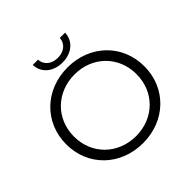

<svg xmlns="http://www.w3.org/2000/svg" viewBox="-219 -1076 1277 1277"><g transform="rotate(-45 419.5 -437.5)"><path d="M420 -752C504 -752 569 -801 572 -881H522C520 -828 476 -796 420 -796C364 -796 320 -828 318 -881H268C271 -801 336 -752 420 -752ZM420 6C630 6 787 -145 787 -350C787 -555 630 -706 420 -706C208 -706 52 -554 52 -350C52 -146 208 6 420 6ZM420 -60C251 -60 125 -183 125 -350C125 -517 251 -640 420 -640C588 -640 713 -517 713 -350C713 -183 588 -60 420 -60Z"/></g></svg>

Font: Talent
Style: Regular
Weight: 400
Designer: Mike Powis
Version: Version 1.001;hotconv 1.0.109;makeotfexe 2.5.65596